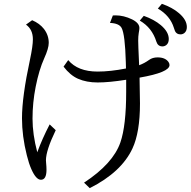

<svg xmlns="http://www.w3.org/2000/svg" viewBox="-20 -894 1000 1006"><path d="M337.4 -579.1Q387.7 -519 491.2 -519Q558.1 -519 640.1 -535.2Q639.6 -546.9 639.2 -568.4Q635.3 -713.4 617.2 -747.6Q604 -772 556.2 -773.9L571.3 -813Q580.1 -813.5 585.4 -813.5Q628.4 -813.5 671.9 -792.5Q710.4 -773.4 710.4 -747.1Q710.4 -739.3 707 -721.2Q704.1 -703.6 704.1 -681.6Q704.1 -669.9 705.1 -642.6Q708 -572.3 709 -552.2Q736.8 -562.5 761.2 -580.1Q779.3 -593.3 805.7 -593.3Q845.7 -593.3 862.8 -569.3Q868.2 -561.5 868.2 -553.2Q868.2 -514.6 711.4 -487.3V-477.1Q713.4 -379.4 713.4 -351.6Q713.4 -200.7 674.3 -116.7Q616.7 7.8 450.2 91.8L420.4 63Q572.3 -36.6 610.8 -147.9Q641.1 -235.4 641.1 -413.1V-476.1Q551.3 -461.9 491.7 -461.9Q433.1 -461.9 388.7 -481.4Q347.7 -499.5 313 -544.9ZM272 -211.9Q220.7 -105.5 220.7 -54.2Q220.7 -49.8 221.7 -39.1Q223.6 -20 223.6 -4.4Q223.6 47.9 194.3 47.9Q168.9 47.9 144.5 -7.3Q131.3 -36.6 120.6 -80.1Q95.2 -180.7 95.2 -274.4Q95.2 -387.2 137.2 -582Q152.3 -652.8 152.3 -688Q152.3 -739.3 116.2 -765.1L148.4 -788.1Q187.5 -771.5 210.4 -742.2Q235.4 -709.5 235.4 -669.4Q235.4 -640.6 211.9 -588.9Q184.6 -528.3 167 -439.9Q150.4 -356 150.4 -272.5Q150.4 -190.4 175.3 -96.2Q200.7 -166 240.2 -242.2ZM733.4 -811Q788.1 -791.5 822.8 -762.2Q864.3 -727.1 864.3 -689.5Q864.3 -668 851.1 -657.7Q841.8 -650.9 831.1 -650.9Q807.1 -650.9 799.3 -675.8Q776.9 -748.5 712.4 -786.1ZM828.1 -874Q882.8 -855 917.5 -825.2Q959 -790 959 -752.4Q959 -731.4 945.8 -720.7Q936.5 -713.9 925.8 -713.9Q905.3 -713.9 897 -731Q895.5 -733.9 891.1 -748Q871.6 -811.5 807.1 -849.1Z"/></svg>

Font: BIZ UDPMincho
Style: Regular
Weight: 400
Designer: TypeBank Co., Ltd.
Foundry: Morisawa Inc.
Version: Version 1.06